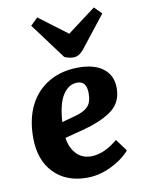

<svg xmlns="http://www.w3.org/2000/svg" viewBox="-90 -865 704 942"><g transform="rotate(-10 262.0 -394.5)"><path d="M318 -526Q399 -526 442.5 -491Q486 -456 486 -395Q486 -326 438 -287.5Q390 -249 292 -222L196 -197Q202 -149 230.5 -117.5Q259 -86 305 -86Q369 -86 438 -144L482 -84Q445 -42 386 -14Q327 14 267 14Q163 14 101.5 -50Q40 -114 40 -225Q40 -319 74 -386Q108 -453 171 -489.5Q234 -526 318 -526ZM346 -393Q346 -454 300 -454Q257 -454 228.5 -411Q200 -368 194 -276L260 -294Q303 -305 324.5 -326Q346 -347 346 -393ZM126 -768 162 -803 303 -697 444 -803 480 -767 359 -613Q333 -579 305 -579Q282 -579 259 -589Z"/></g></svg>

Font: Literata 12pt
Style: Bold Italic
Weight: 700
Italic angle: -2°
Designer: Latin by Veronika Burian and Jose Scaglione. Greek by Irene Vlachou. Cyrillic by Vera Evstafieva
Foundry: TypeTogether
Version: Version 3.002